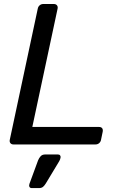

<svg xmlns="http://www.w3.org/2000/svg" viewBox="-20 -720 596 957"><path d="M47.4 0Q37.3 0 32 -6.4Q26.7 -12.7 28.7 -22.9L168.3 -677.1Q170.3 -687.3 177.8 -693.6Q185.3 -700 195.4 -700H248.4Q258.6 -700 263.8 -693.6Q269.1 -687.3 267.1 -677.1L141.1 -87.2H473.4Q484.4 -87.2 489.2 -80.8Q493.9 -74.4 491.9 -63.4L483.5 -22.9Q481.5 -12.7 474 -6.4Q466.6 0 455.6 0ZM138.2 217.5Q129.8 217.5 126.8 211.2Q123.7 204.9 126.9 195.9L169.8 79.2Q174.8 66.9 182.9 58.4Q191 50 204.5 50H269.4Q276.6 50 279.9 55.1Q283.3 60.2 281.7 66.4Q280.1 74.6 275.4 83.1L208.3 194.4Q202.3 204.4 194.8 211Q187.2 217.5 174.6 217.5Z"/></svg>

Font: Rubik Light
Style: Italic
Weight: 300
Italic angle: -12°
Designer: Hubert and Fischer
Foundry: Hubert and Fischer
Version: Version 2.300;gftools[0.9.30]